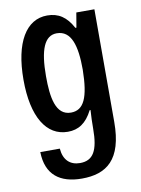

<svg xmlns="http://www.w3.org/2000/svg" viewBox="-88 -610 667 910"><g transform="rotate(-10 245.5 -155.0)"><path d="M232 240C350 240 429 185 429 2V-540H342L330 -469H325C295 -525 257 -550 203 -550C102 -550 40 -449 40 -269C40 -90 102 10 205 10C256 10 294 -14 324 -73H328C326 -42 325 -14 325 16C325 122 299 166 236 166C188 166 157 137 153 82H59C61 192 127 240 232 240ZM235 -77C161 -77 148 -166 148 -267C148 -394 174 -459 233 -459C303 -459 325 -384 325 -268C323 -133 297 -77 235 -77Z"/></g></svg>

Font: Kathrein 67 Medium Condensed
Style: Regular
Weight: 500
Width: 3
Designer: Lazydogs Typefoundry, based on Open Sans by Ascender Corporation
Foundry: Lazydogs Typefoundry
Version: Version 1.003;PS 001.003;hotconv 1.0.88;makeotf.lib2.5.64775